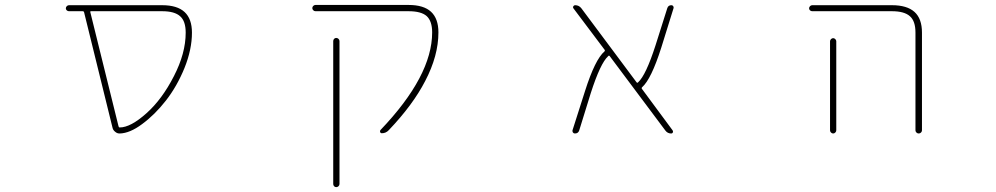

<svg xmlns="http://www.w3.org/2000/svg" viewBox="-20 -565 4040 779"><path d="M465.8 -23.4Q465.8 -23.4 464.8 -23.4Q455.1 -23.4 447.3 -30.3Q438.5 -37.1 436.5 -46.9L321.3 -514.6Q320.3 -519.5 315.4 -519.5H259.8Q254.9 -519.5 251 -522.9Q247.1 -526.4 247.1 -531.2Q247.1 -536.1 251 -540Q254.9 -543.9 259.8 -543.9H637.7Q699.2 -543.9 729 -516.1Q758.8 -488.3 758.8 -432.6Q758.8 -364.3 728.5 -289.1Q698.2 -214.8 653.3 -157.2Q608.4 -99.6 556.6 -61.5Q506.8 -24.4 465.8 -23.4ZM460.9 -52.7Q461.9 -47.9 465.8 -47.9Q509.8 -47.9 574.2 -105.5Q637.7 -162.1 685.5 -255.9Q733.4 -348.6 733.4 -432.6Q733.4 -479.5 710.9 -499Q688.5 -519.5 637.7 -519.5H349.6Q344.7 -519.5 346.7 -514.6Z M1332 181.6V-398.4Q1332 -403.3 1335.4 -407.2Q1338.9 -411.1 1344.2 -411.1Q1349.6 -411.1 1353.5 -407.2Q1357.4 -403.3 1357.4 -398.4V181.6Q1357.4 186.5 1353.5 190.4Q1349.6 194.3 1344.2 194.3Q1338.9 194.3 1335.4 190.4Q1332 186.5 1332 181.6ZM1529.3 -24.4Q1524.4 -24.4 1522.5 -28.8Q1520.5 -33.2 1523.4 -37.1Q1733.4 -256.8 1733.4 -433.6Q1733.4 -479.5 1710.9 -500Q1688.5 -519.5 1637.7 -519.5H1259.8Q1254.9 -519.5 1251 -523.4Q1247.1 -527.3 1247.1 -532.2Q1247.1 -537.1 1251 -541Q1254.9 -544.9 1259.8 -544.9H1637.7Q1699.2 -544.9 1729 -517.1Q1758.8 -489.3 1758.8 -433.6Q1758.8 -338.9 1705.1 -236.3Q1655.3 -139.6 1557.6 -37.1Q1545.9 -24.4 1529.3 -24.4Z M2703.1 -23.4Q2688.5 -23.4 2679.7 -35.2L2454.1 -336.9Q2451.2 -340.8 2448.2 -337.9L2447.3 -336.9Q2416 -308.6 2377 -187.5L2330.1 -36.1Q2326.2 -23.4 2312.5 -23.4Q2307.6 -23.4 2304.7 -27.3Q2302.7 -30.3 2302.7 -33.2Q2302.7 -35.2 2302.7 -36.1L2353.5 -195.3Q2394.5 -324.2 2432.6 -356.4Q2435.5 -359.4 2433.6 -362.3L2306.6 -531.2Q2303.7 -535.2 2306.2 -539.6Q2308.6 -543.9 2313.5 -543.9Q2329.1 -543.9 2338.9 -531.2L2562.5 -231.4Q2565.4 -227.5 2568.4 -230.5L2569.3 -231.4Q2600.6 -259.8 2639.6 -380.9L2687.5 -532.2Q2691.4 -543.9 2704.1 -543.9Q2709 -543.9 2711.4 -540Q2713.9 -536.1 2712.9 -532.2L2663.1 -372.1Q2622.1 -243.2 2585 -210.9Q2582 -208 2584 -205.1L2709 -36.1Q2711.9 -32.2 2710 -27.8Q2708 -23.4 2703.1 -23.4Z M3694.3 -36.1V-432.6Q3694.3 -479.5 3671.9 -499Q3649.4 -519.5 3598.6 -519.5H3275.4Q3270.5 -519.5 3266.6 -522.9Q3262.7 -526.4 3262.7 -531.2Q3262.7 -536.1 3266.6 -540Q3270.5 -543.9 3275.4 -543.9H3598.6Q3660.2 -543.9 3690.4 -516.6Q3720.7 -489.3 3720.7 -432.6V-36.1Q3720.7 -31.2 3716.8 -27.3Q3712.9 -23.4 3707.5 -23.4Q3702.1 -23.4 3698.2 -27.3Q3694.3 -31.2 3694.3 -36.1ZM3347.7 -36.1V-397.5Q3347.7 -402.3 3351.6 -406.2Q3355.5 -410.2 3360.4 -410.2Q3365.2 -410.2 3369.1 -406.2Q3373 -402.3 3373 -397.5V-36.1Q3373 -31.2 3369.1 -27.3Q3365.2 -23.4 3360.4 -23.4Q3355.5 -23.4 3351.6 -27.3Q3347.7 -31.2 3347.7 -36.1Z"/></svg>

Font: Rounded Mgen+ 1m thin
Style: Regular
Weight: 100
Designer: [Source Han Sans]
Ryoko NISHIZUKA  (kana & ideographs); Paul D. Hunt (Latin, Greek & Cyrillic); Wenlong ZHANG  (bopomofo
Version: Version 1.059.20150602